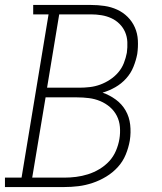

<svg xmlns="http://www.w3.org/2000/svg" viewBox="-35 -755 655 775"><path d="M-15 0V-38H52L161 -697H99V-735H332Q360 -735 387 -731Q414 -727 438 -716Q462 -705 480.5 -686.5Q499 -668 509.5 -644Q520 -620 521.5 -592.5Q523 -565 519 -537Q514 -511 503.5 -485Q493 -459 474 -438Q455 -417 430.5 -403Q406 -389 379 -381Q408 -371 432.5 -353Q457 -335 472 -309Q487 -283 490.5 -251.5Q494 -220 489 -188Q484 -159 472.5 -131Q461 -103 440.5 -80.5Q420 -58 393.5 -42Q367 -26 338.5 -16.5Q310 -7 281.5 -3.5Q253 0 224 0ZM285 -401Q306 -401 327.5 -403.5Q349 -406 369.5 -413.5Q390 -421 409 -433.5Q428 -446 442.5 -463Q457 -480 465 -500.5Q473 -521 477 -542Q480 -564 479 -585.5Q478 -607 470 -625.5Q462 -644 447.5 -658.5Q433 -673 414.5 -681.5Q396 -690 375 -693.5Q354 -697 332 -697H204L155 -401ZM95 -38H224Q248 -38 272 -41Q296 -44 320 -51.5Q344 -59 366.5 -72.5Q389 -86 406 -104.5Q423 -123 433 -146.5Q443 -170 447 -194Q451 -218 449 -242.5Q447 -267 436.5 -287.5Q426 -308 408.5 -323Q391 -338 369.5 -347Q348 -356 324 -359Q300 -362 276 -362H149Z"/></svg>

Font: Iosevka Slab XLtExObl
Style: Regular
Weight: 200
Width: 7
Italic angle: -9°
Monospace: yes
Designer: Belleve Invis
Foundry: Belleve Invis
Version: Version 11.1.1; ttfautohint (v1.8.3)